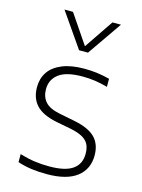

<svg xmlns="http://www.w3.org/2000/svg" viewBox="-122 -879 711 959"><g transform="rotate(15 233.0 -399.5)"><path d="M65 -12.5V-54Q106.5 -41.5 142.5 -36.5Q178.5 -31.5 218 -31.5Q301 -31.5 339.5 -59Q378 -86.5 378 -139Q378 -168.5 368 -188Q358 -207.5 335.2 -220.2Q312.5 -233 273 -241L197 -255.5Q123 -270.5 90 -305.8Q57 -341 57 -399Q57 -443 79.2 -476.5Q101.5 -510 147.8 -529.2Q194 -548.5 263.5 -548.5Q331 -548.5 394 -531.5V-490Q358 -500 327.8 -504.2Q297.5 -508.5 264 -508.5Q180 -508.5 141.5 -479.2Q103 -450 103 -400.5Q103 -360.5 125.8 -335Q148.5 -309.5 203.5 -299L279.5 -284Q356 -269 389.8 -235Q423.5 -201 423.5 -143Q423.5 -71.5 371.2 -31.2Q319 9 216 9Q173.5 9 136.8 4Q100 -1 65 -12.5ZM337.5 -808H381.5L258.5 -630.5H212.5L89.5 -808H133.5L235.5 -657.5Z"/></g></svg>

Font: Encode Sans Semi Expanded ExLight
Style: Regular
Weight: 275
Width: 6
Designer: Multiple Designers
Foundry: Impallari Type
Version: Version 2.000